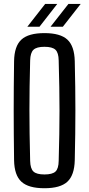

<svg xmlns="http://www.w3.org/2000/svg" viewBox="-20 -981 468 1008"><path d="M213.3 7.2Q129.5 7.2 92.4 -27Q55.2 -61.1 53.9 -139.7Q52.9 -214.1 52.4 -277.9Q51.9 -341.8 51.9 -402.1Q51.9 -462.4 52.4 -525.3Q52.9 -588.2 53.9 -660.1Q55.2 -739 92.4 -773.1Q129.5 -807.2 213.3 -807.2Q296.7 -807.2 333.7 -773.1Q370.6 -739 372.5 -660.1Q374.2 -588.1 375 -525.2Q375.8 -462.3 375.8 -401.9Q375.8 -341.6 375 -277.8Q374.2 -214 372.5 -139.7Q370.6 -61.1 333.7 -27Q296.7 7.2 213.3 7.2ZM213.3 -65.1Q255.1 -65.1 271.3 -80.4Q287.6 -95.7 288.1 -136.5Q290.2 -212.2 291.3 -276Q292.4 -339.7 292.4 -399.7Q292.4 -459.7 291.3 -523.7Q290.2 -587.7 288.1 -663.3Q287.6 -704 271.3 -719.6Q255.1 -735.3 213.3 -735.3Q172 -735.3 155.7 -719.6Q139.3 -704 138.3 -663.3Q136.2 -589.3 135.4 -526.1Q134.5 -462.8 134.5 -402.9Q134.5 -342.9 135.4 -278.3Q136.2 -213.8 138.3 -136.5Q139.3 -95.7 155.7 -80.4Q172 -65.1 213.3 -65.1ZM123.5 -840.6 217.2 -960.5H280.7L187.3 -840.6ZM245.3 -840.6 339.4 -960.5H403.7L309.9 -840.6Z"/></svg>

Font: Big Shoulders Text SC Thin
Style: Regular
Weight: 100
Designer: Patric King
Foundry: XO Type Co
Version: Version 2.002